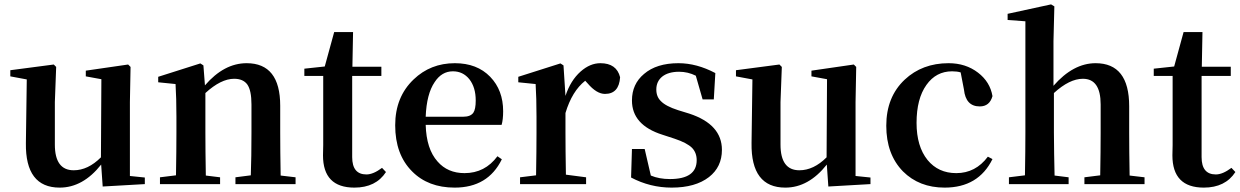

<svg xmlns="http://www.w3.org/2000/svg" viewBox="-20 -839 5651 875"><path d="M640 -30V0L448 11L441 -89Q358 16 252 16Q95 16 98 -187L102 -477L27 -491V-519L225 -545L236 -534L230 -374V-180Q230 -63 316 -63Q381 -63 440 -122L442 -478L371 -491V-517L564 -545L575 -534L572 -374V-37Z M1327 -31V0H1053V-31L1123 -40Q1126 -124 1126 -235V-363Q1126 -427 1107 -454Q1088 -480 1047 -480Q987 -480 916 -415V-235Q916 -153 918 -39L983 -31V0H709V-31L782 -40Q784 -154 784 -235V-307Q784 -392 780 -456L701 -464V-489L893 -550L907 -541L914 -450Q1001 -551 1104 -551Q1257 -551 1257 -357V-235Q1257 -153 1259 -39Z M1739 -55Q1693 16 1595 16Q1452 16 1452 -131Q1452 -146 1453 -178V-493H1367V-526L1460 -536L1503 -693H1589L1586 -535H1718V-493H1585V-123Q1585 -44 1650 -44Q1681 -44 1721 -74Z M2091 -307Q2124 -307 2137 -325Q2148 -341 2148 -381Q2148 -441 2119 -478Q2090 -514 2044 -514Q1993 -514 1961 -465Q1924 -411 1920 -307ZM1920 -270Q1923 -160 1974 -103Q2020 -50 2097 -50Q2190 -50 2247 -127L2267 -113Q2204 16 2052 16Q1931 16 1858 -58Q1781 -135 1781 -268Q1781 -397 1865 -477Q1942 -551 2053 -551Q2154 -551 2214 -489Q2273 -428 2273 -332Q2273 -294 2266 -270Z M2557 -402Q2580 -472 2626 -513Q2669 -551 2716 -551Q2790 -551 2806 -487Q2801 -411 2737 -411Q2699 -411 2658 -459L2647 -471Q2587 -424 2557 -324V-235Q2557 -157 2559 -43L2651 -31V0H2350V-31L2423 -40Q2425 -154 2425 -235V-307Q2425 -392 2421 -456L2342 -464V-489L2534 -550L2548 -541Z M3122 -321Q3270 -272 3270 -156Q3270 -78 3211 -32Q3149 16 3041 16Q2943 16 2856 -30L2860 -160H2918L2946 -39Q2984 -23 3033 -23Q3155 -23 3155 -109Q3155 -143 3134 -165Q3111 -188 3054 -207L2999 -225Q2860 -269 2860 -381Q2860 -456 2915 -502Q2972 -551 3072 -551Q3155 -551 3240 -506L3233 -386H3182L3151 -494Q3115 -512 3075 -512Q3026 -512 2998 -490Q2971 -468 2971 -431Q2971 -398 2992 -378Q3014 -355 3070 -337Z M3947 -30V0L3755 11L3748 -89Q3665 16 3559 16Q3402 16 3405 -187L3409 -477L3334 -491V-519L3532 -545L3543 -534L3537 -374V-180Q3537 -63 3623 -63Q3688 -63 3747 -122L3749 -478L3678 -491V-517L3871 -545L3882 -534L3879 -374V-37Z M4358 -509Q4342 -514 4319 -514Q4246 -514 4202 -452Q4157 -389 4157 -279Q4157 -172 4207 -110Q4256 -50 4338 -50Q4426 -50 4482 -125L4503 -114Q4439 16 4285 16Q4169 16 4095 -58Q4019 -136 4019 -266Q4019 -397 4103 -476Q4183 -551 4303 -551Q4381 -551 4437 -508Q4492 -466 4503 -401Q4490 -354 4445 -354Q4381 -354 4373 -431Z M5196 -31V0H4922V-31L4994 -40Q4996 -152 4996 -235V-363Q4996 -480 4915 -480Q4854 -480 4783 -415V-235Q4783 -190 4784 -138Q4785 -79 4786 -39L4850 -31V0H4578V-31L4651 -40Q4653 -154 4653 -235V-742L4572 -748V-776L4770 -819L4785 -810L4781 -651V-448Q4871 -551 4973 -551Q5126 -551 5126 -355V-235Q5126 -153 5128 -39Z M5610 -55Q5564 16 5466 16Q5323 16 5323 -131Q5323 -146 5324 -178V-493H5238V-526L5331 -536L5374 -693H5460L5457 -535H5589V-493H5456V-123Q5456 -44 5521 -44Q5552 -44 5592 -74Z"/></svg>

Font: `n[OS CN
Style: <[WOS[P|ûg*[NI>           
Weight: 700
Designer: Ryoko NISHIZUKA ¬âXZm¬º[P (kana & ideographs); Frank Grie√ühammer (Latin, Greek & Cyrillic); Wenlong ZHANG _ e¬á¬ü¬ô (b
Foundry: Adobe Systems Incorporated
Version: Version 1.00 April 7, 2017, initial release